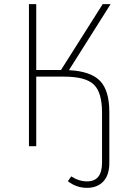

<svg xmlns="http://www.w3.org/2000/svg" viewBox="-20 -702 605 922"><path d="M311 -365Q415 -360 460 -314Q505 -268 505 -163V80Q505 139 476 169.5Q447 200 398 200Q346 200 306 168L322 145Q359 169 398 169Q470 169 470 79V-161Q470 -258 430.5 -296Q391 -334 287 -334H154V0H119V-682H154V-366H273L473 -682H511Z"/></svg>

Font: Fira Sans UltraLight
Style: Regular
Weight: 200
Designer: Carrois Corporate & Edenspiekermann AG
Foundry: Carrois Corporate GbR & Edenspiekermann AG
Version: Version 4.106;PS 004.106;hotconv 1.0.70;makeotf.lib2.5.58329